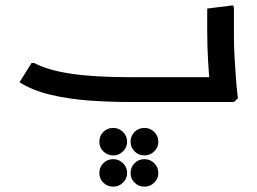

<svg xmlns="http://www.w3.org/2000/svg" viewBox="-20 -382 964 719"><path d="M465 0Q390 0 314 -5.5Q238 -11 170 -27Q102 -43 53 -74L98 -146H108Q159 -119 246 -106Q333 -93 465 -93H763L761 0ZM765 0 768 -42Q768 -42 765 -74.5Q762 -107 759 -158Q756 -209 756 -265V-350L853 -362L856 -354V-247Q856 -206 858.5 -165Q861 -124 863.5 -89.5Q866 -55 868.5 -34.5Q871 -14 871 -14L856 0ZM670 0V-93H776V0ZM670 0Q659 0 654.5 -14Q650 -28 650 -48Q650 -68 654.5 -80.5Q659 -93 670 -93ZM404 317Q382 317 367 302Q352 287 352 266Q352 244 367 229Q382 214 404 214Q425 214 440.5 229Q456 244 456 266Q456 287 440.5 302Q425 317 404 317ZM404 200Q382 200 367 185Q352 170 352 149Q352 127 367 112Q382 97 404 97Q425 97 440.5 112Q456 127 456 149Q456 170 440.5 185Q425 200 404 200ZM521 317Q499 317 484 302Q469 287 469 266Q469 244 484 229Q499 214 521 214Q542 214 557.5 229Q573 244 573 266Q573 287 557.5 302Q542 317 521 317ZM521 200Q499 200 484 185Q469 170 469 149Q469 127 484 112Q499 97 521 97Q542 97 557.5 112Q573 127 573 149Q573 170 557.5 185Q542 200 521 200Z"/></svg>

Font: Fustat SemiBold
Style: Regular
Weight: 600
Designer: Mohamed Gaber, Khaled Hosny, Laura Garcia Mut
Foundry: Kief Type Foundry, Alif Type Foundry, Hard Type Foundry
Version: Version 1.007